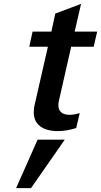

<svg xmlns="http://www.w3.org/2000/svg" viewBox="-20 -663 521 990"><path d="M285 -149 347 -422H463L481 -500H365L398 -643L265 -593L245 -500H148L131 -422H227L159 -124C155 -109 154 -95 154 -83C154 -22 200 13 278 13C307 13 340 8 373 -3L391 -80C373 -74 354 -71 339 -71C300 -71 281 -89 281 -121C281 -129 282 -138 285 -149ZM314 57H174L63 307H140Z"/></svg>

Font: Perun SemiBold Italic
Style: Regular
Weight: 400
Italic angle: -12°
Foundry: Copyright (c) Stefan Peev, Context Ltd, 2016
Version: Version 1.026